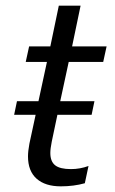

<svg xmlns="http://www.w3.org/2000/svg" viewBox="-20 -644 406 679"><path d="M79 -91Q79 -109 84 -136L106 -238H30L40 -286H116L146 -425H71L83 -480H158L188 -624H265L235 -480H357L345 -425H223L193 -286H314L304 -238H183L163 -143Q158 -118 158 -103Q158 -73 175 -59.5Q192 -46 231 -46Q263 -46 293 -57L280 4Q241 15 195 15Q140 15 109.5 -12Q79 -39 79 -91Z"/></svg>

Font: Prompt Light
Style: Italic
Weight: 300
Italic angle: -12°
Designer: Katatrad Team
Foundry: CadsonDemak
Version: Version 1.000